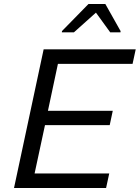

<svg xmlns="http://www.w3.org/2000/svg" viewBox="-20 -933 694 953"><path d="M49.6 0 196.6 -688H653.6L638 -616H267.5L217.9 -382.9H539.7L524.6 -312H203.3L151.7 -72H522.2L506.6 0ZM287.1 -772.6 287.5 -778.7 419.3 -913.3H502.8L578.5 -778.7L578 -772.6H527L456.2 -870.3L347 -772.6Z"/></svg>

Font: Saira Thin
Style: Italic
Weight: 100
Italic angle: -12°
Designer: Hector Gatti with collaboration of the Omnibus-Type team
Foundry: Omnibus-Type
Version: Version 1.101